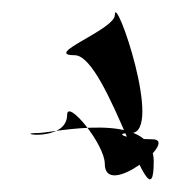

<svg xmlns="http://www.w3.org/2000/svg" viewBox="-20 -544 303 306"><path d="M189 -332C241 -332 163 -558 163 -520C163 -497 47 -456 99 -456C152 -456 225 -168 225 -287C225 -370 63 -332 41 -332C-4 -332 87 -316 87 -361C87 -387 147 -314 147 -283C147 -225 267 -322 223 -322C183 -322 157 -332 189 -332Z"/></svg>

Font: CiSf CamouflageKit II
Style: Regular
Weight: 400
Version: Version 1